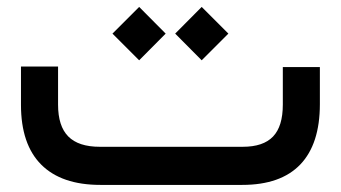

<svg xmlns="http://www.w3.org/2000/svg" viewBox="-20 -521 960 541"><path d="M261.2 -107.4H664.1Q721.7 -107.4 749.3 -136.2Q776.9 -165 776.9 -226.1V-322.3V-332H786.6H871.6H881.3V-322.3V-227.5Q881.3 -115.2 826.2 -57.6Q771 0 662.6 0H262.7Q153.3 0 96.2 -57.1Q39.1 -114.3 39.1 -225.6V-323.7V-333.5H48.8H133.8H143.6V-323.7V-226.1Q143.6 -165.5 172.4 -136.5Q201.2 -107.4 261.2 -107.4ZM473.6 -426.3 548.3 -501.5 623.5 -426.3 548.3 -351.1ZM296.9 -426.3 372.1 -501.5 446.8 -426.3 372.1 -351.1Z"/></svg>

Font: Shabnam Medium FD
Style: Medium-FD
Weight: 500
Foundry: DejaVu fonts team - Redesigned by Saber Rastikerdar - Based on Vazir font
Version: Version 5.0.0